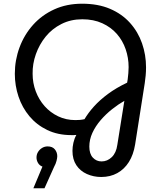

<svg xmlns="http://www.w3.org/2000/svg" viewBox="-20 -734 862 1036"><path d="M526 221Q485 221 449 205Q413 189 392 157.5Q371 126 371 80Q371 59 376 36.5Q381 14 392 -6Q385 -5 378.5 -5Q372 -5 365 -5Q292 -5 235 -32.5Q178 -60 139 -106.5Q100 -153 80 -212.5Q60 -272 60 -336Q60 -410 85.5 -478.5Q111 -547 158.5 -600Q206 -653 273 -683.5Q340 -714 423 -714Q509 -714 573.5 -686.5Q638 -659 681.5 -610.5Q725 -562 746.5 -500Q768 -438 768 -371Q768 -348 766 -326.5Q764 -305 761 -285L709 46Q700 101 675.5 140Q651 179 613 200Q575 221 526 221ZM528 137Q559 137 583 114Q607 91 613 48L651 -190Q618 -171 584.5 -144.5Q551 -118 523 -85.5Q495 -53 478.5 -17Q462 19 462 57Q462 96 481 116.5Q500 137 528 137ZM387 -86Q399 -86 411 -87Q423 -88 436 -91Q456 -125 487 -159.5Q518 -194 562.5 -227Q607 -260 666 -288L669 -306Q671 -321 672.5 -339Q674 -357 674 -372Q674 -422 658 -468.5Q642 -515 610.5 -551Q579 -587 532 -608.5Q485 -630 424 -630Q362 -630 311.5 -604.5Q261 -579 226.5 -536.5Q192 -494 173.5 -441.5Q155 -389 156 -336Q156 -286 173 -241Q190 -196 220.5 -161.5Q251 -127 293.5 -106.5Q336 -86 387 -86ZM160 282 209 165Q193 159 185 145Q177 131 177 116Q177 99 185.5 85.5Q194 72 207.5 64Q221 56 237 56Q263 56 276 72Q289 88 289 109Q289 118 285 134Q281 150 272 166L220 282Z"/></svg>

Font: MuseoModerno
Style: Italic
Weight: 400
Italic angle: -9°
Designer: Pablo Cosgaya, Héctor Gatti, Marcela Romero, and the Authors of The MuseoModerno Project.
Foundry: Omnibus-Type Team
Version: Version 1.003